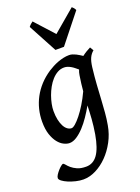

<svg xmlns="http://www.w3.org/2000/svg" viewBox="-180 -786 808 1105"><g transform="rotate(-20 224.0 -233.5)"><path d="M168.9 -56.6Q177.7 -56.6 192.9 -69.6Q208 -82.5 226.8 -106Q245.6 -129.4 265.6 -161.9Q285.6 -194.3 303.7 -233.4Q305.7 -254.9 308.3 -278.1Q311 -301.3 315.4 -328.1Q316.4 -336.4 318.8 -344.2Q321.3 -352.1 324.2 -359.4Q316.4 -365.7 307.6 -373Q298.8 -380.4 289.1 -386.2Q279.3 -392.1 268.6 -396Q257.8 -399.9 246.6 -399.9Q224.6 -399.9 205.8 -389.4Q187 -378.9 171.1 -361.3Q155.3 -343.8 142.8 -321.3Q130.4 -298.8 121.8 -274.9Q113.3 -251 108.6 -227.5Q104 -204.1 104 -185.1Q104 -154.8 109.1 -131.1Q114.3 -107.4 123 -90.8Q131.8 -74.2 143.8 -65.4Q155.8 -56.6 168.9 -56.6ZM439.9 -435.1Q423.3 -421.4 413.8 -401.4Q404.3 -381.3 399.9 -346.2Q393.1 -288.1 390.1 -241Q387.2 -193.8 384.8 -152.8Q382.3 -111.8 379.4 -75Q376.5 -38.1 369.6 -0.5Q360.8 50.3 336.9 94.7Q313 139.2 280.3 172.4Q247.6 205.6 209 224.9Q170.4 244.1 132.3 244.1Q110.4 244.1 86.2 238.3Q62 232.4 41.7 223.9Q21.5 215.3 8.3 205.3Q-4.9 195.3 -4.9 186.5Q-4.9 178.2 2.4 166.7Q9.8 155.3 19.3 144.5Q28.8 133.8 37.8 126.5Q46.9 119.1 50.3 119.1Q56.2 119.1 63.5 128.7Q70.8 138.2 84 149.7Q97.2 161.1 118.2 170.7Q139.2 180.2 171.9 180.2Q215.3 180.2 242.4 142.3Q269.5 104.5 283.7 23.4Q288.1 -1.5 290.5 -23.9Q293 -46.4 294.7 -67.1Q296.4 -87.9 297.1 -107.9Q297.9 -127.9 298.8 -148.4Q281.7 -118.2 261.2 -87.9Q240.7 -57.6 218.5 -33.7Q196.3 -9.8 173.3 5.1Q150.4 20 128.9 20Q112.8 20 94 10.7Q75.2 1.5 59.1 -18.8Q43 -39.1 32.2 -71Q21.5 -103 21.5 -148.9Q21.5 -187.5 30.5 -224.4Q39.6 -261.2 57.4 -294.7Q75.2 -328.1 102.3 -357.7Q129.4 -387.2 165.5 -411.1Q179.2 -419.9 195.1 -428.2Q210.9 -436.5 228 -442.9Q245.1 -449.2 262.7 -453.1Q280.3 -457 297.9 -457Q308.1 -457 318.1 -453.9Q328.1 -450.7 337.9 -446Q347.7 -441.4 356.7 -435.5Q365.7 -429.7 374 -424.3Q387.2 -434.6 400.6 -442.6Q414.1 -450.7 426.8 -457ZM287.1 -511.7H234.9L141.1 -686.5Q148.4 -695.8 153.8 -700.4Q159.2 -705.1 167 -710.9L271.5 -595.7L407.2 -710.9Q413.1 -705.6 417.5 -700.7Q421.9 -695.8 426.3 -686.5Z"/></g></svg>

Font: Gentium Book Basic
Style: Italic
Weight: 400
Italic angle: -8°
Designer: J. Victor Gaultney and Annie Olsen
Foundry: SIL International
Version: Version 1.102; 2013; Maintenance release